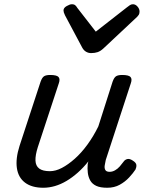

<svg xmlns="http://www.w3.org/2000/svg" viewBox="-20 -868 687 904"><path d="M184 16Q130 16 98 -8Q66 -32 59.5 -76.5Q53 -121 72 -181L171 -483Q178 -503 187.5 -509Q197 -515 216 -515Q247 -515 255.5 -505.5Q264 -496 257 -476L158 -175Q146 -137 147 -112Q148 -87 164.5 -74.5Q181 -62 215 -62Q242 -62 271.5 -77.5Q301 -93 332 -120.5Q363 -148 391.5 -187Q420 -226 443 -273L510 -483Q517 -503 526.5 -509Q536 -515 555 -515Q586 -515 594.5 -505.5Q603 -496 596 -476L478 -115Q475 -102 473 -89Q471 -76 476 -67.5Q481 -59 496 -59Q509 -59 521.5 -66Q534 -73 544 -84.5Q554 -96 562 -107Q568 -116 579 -119Q590 -122 605 -112Q621 -102 622 -91.5Q623 -81 618 -70Q607 -53 588 -32.5Q569 -12 543.5 2Q518 16 485 16Q452 16 433 7Q414 -2 405 -18Q396 -34 393.5 -54Q391 -74 393 -96L396 -108Q372 -78 346 -55Q320 -32 293 -16Q266 0 238.5 8Q211 16 184 16ZM606 -848Q618 -848 627.5 -837Q637 -826 637 -814Q637 -804 633.5 -798.5Q630 -793 626 -789L467 -640Q453 -627 439.5 -622.5Q426 -618 409 -618Q396 -618 385 -624.5Q374 -631 367 -644L286 -796Q282 -804 280.5 -809.5Q279 -815 279 -819Q279 -831 294 -839.5Q309 -848 318 -848Q329 -848 334.5 -843Q340 -838 344 -831L431 -719L577 -833Q584 -838 590.5 -843Q597 -848 606 -848Z"/></svg>

Font: Playwrite MX
Style: Regular
Weight: 400
Designer: Veronika Burian, José Scaglione
Foundry: TypeTogether
Version: Version 1.002